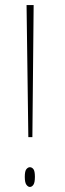

<svg xmlns="http://www.w3.org/2000/svg" viewBox="-20 -734 256 759"><path d="M92 -192 85 -714H113L108 -192ZM98 5Q91 5 84.5 -3.5Q78 -12 78 -35Q78 -58 84.5 -65.5Q91 -73 98 -73Q106 -73 112 -65.5Q118 -58 118 -35Q118 -12 112 -3.5Q106 5 98 5Z"/></svg>

Font: Noto Serif Display ExtraCondensed Thin
Style: Regular
Weight: 100
Width: 2
Designer: Monotype Design Team
Foundry: Monotype Imaging Inc.
Version: Version 2.009